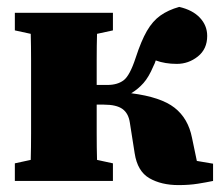

<svg xmlns="http://www.w3.org/2000/svg" viewBox="-20 -524 640 556"><path d="M370 -80 356 -169Q352 -196 334.5 -208.5Q317 -221 281 -221H260Q260 -181 260 -138.5Q260 -96 261 -61L307 -51V0H23V-51L69 -61Q70 -97 70 -138Q70 -179 70 -210V-277Q70 -308 70 -349Q70 -390 69 -426L23 -436V-487H307V-436L261 -426Q260 -392 260 -352Q260 -312 260 -278H291Q320 -278 338 -291.5Q356 -305 373 -357Q389 -406 405.5 -434.5Q422 -463 444.5 -479Q467 -495 499 -504Q538 -495 559 -472.5Q580 -450 580 -420Q580 -382 553 -360.5Q526 -339 492 -339Q458 -339 431 -349Q430 -345 428 -340.5Q426 -336 424 -332Q411 -301 395.5 -283.5Q380 -266 360 -254Q446 -243 485.5 -212Q525 -181 536 -125L550 -58L597 -50V0Q578 4 553 8Q528 12 497 12Q447 12 412.5 -8Q378 -28 370 -80Z"/></svg>

Font: Source Serif 4 Black
Style: Regular
Weight: 900
Designer: Frank Grießhammer
Foundry: Adobe
Version: Version 4.005;hotconv 1.1.0;makeotfexe 2.6.0